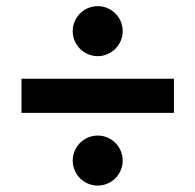

<svg xmlns="http://www.w3.org/2000/svg" viewBox="-20 -653 626 615"><path d="M48.8 -291.5H537.1V-400.9H48.8ZM293 -58.6C337.4 -58.6 373 -94.7 373 -138.7C373 -182.6 337.4 -218.8 293 -218.8C248.5 -218.8 212.9 -182.6 212.9 -138.7C212.9 -94.7 248.5 -58.6 293 -58.6ZM293 -473.1C336.9 -473.1 373 -509.3 373 -553.2C373 -597.2 337.4 -633.3 293 -633.3C248.5 -633.3 212.9 -597.2 212.9 -553.2C212.9 -509.3 248.5 -473.1 293 -473.1Z"/></svg>

Font: Cascadia Code NF SemiBold
Style: Regular
Weight: 600
Monospace: yes
Designer: Aaron Bell
Foundry: Saja Typeworks
Version: Version 2404.023